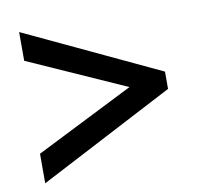

<svg xmlns="http://www.w3.org/2000/svg" viewBox="-66 -648 695 678"><g transform="rotate(-10 281.5 -309.0)"><path d="M43 -38 528 -291V-353L45 -580V-477L395 -321L43 -144Z"/></g></svg>

Font: Inconsolata SemiExpanded
Style: Bold
Weight: 700
Width: 6
Monospace: yes
Designer: Raph Levien, Cyreal, Brenton Simpson
Foundry: Raph Levien, Cyreal, Google
Version: Version 3.100